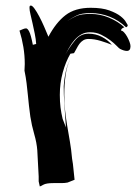

<svg xmlns="http://www.w3.org/2000/svg" viewBox="-20 -645 489 690"><path d="M223 11Q213 13 201 13H172Q146 13 135.5 19Q125 25 123 25L119 7V-11L114 -105Q112 -132 103 -163Q94 -194 89 -226Q86 -247 84 -266L80 -305Q78 -325 75.5 -346Q73 -367 68 -391Q68 -397 68.5 -403Q69 -409 69 -415Q69 -446 64 -476Q59 -506 50 -535Q57 -538 63 -540.5Q69 -543 74 -543Q79 -543 85 -531.5Q91 -520 98 -484Q100 -484 104 -485.5Q108 -487 110 -487Q109 -504 105 -523.5Q101 -543 97 -561Q93 -579 89.5 -593.5Q86 -608 86 -617Q86 -619 86.5 -622Q87 -625 91 -625Q96 -625 104 -614Q112 -603 121 -586Q130 -569 138.5 -549.5Q147 -530 154 -513Q181 -564 215.5 -590.5Q250 -617 306 -617Q347 -617 373 -607.5Q399 -598 413.5 -586.5Q428 -575 433 -565L439 -555Q439 -549 433 -547Q407 -572 374 -585Q341 -598 306 -598Q272 -598 255 -589Q239 -581 221 -569Q240 -581 256 -588Q273 -595 305 -595Q340 -595 372 -581.5Q404 -568 427 -547Q422 -545 418.5 -542.5Q415 -540 415 -535Q420 -535 426 -528.5Q432 -522 437 -513Q442 -504 445.5 -494.5Q449 -485 449 -479Q449 -462 436 -462Q426 -462 412 -469Q409 -470 399.5 -480Q390 -490 376 -500.5Q362 -511 344 -520Q326 -529 304 -529Q286 -529 272.5 -521.5Q259 -514 248 -501.5Q237 -489 228 -473L215 -449Q230 -476 248 -498Q268 -524 298 -524Q324 -524 346 -512.5Q368 -501 382 -484Q365 -491 342 -498Q319 -505 298 -505Q287 -505 279 -500Q271 -495 265.5 -487.5Q260 -480 255.5 -471Q251 -462 246 -454L233 -452Q216 -423 205.5 -384.5Q195 -346 195 -304Q195 -279 197.5 -259Q200 -239 205 -218L217 -187L215 -216Q213 -250 211 -276.5Q209 -303 209 -335Q211 -364 217 -390Q222 -412 232 -431Q220 -407 216 -376Q211 -342 211 -304Q211 -274 214 -247Q217 -220 221.5 -193Q226 -166 231 -137.5Q236 -109 239 -75L242 -56L248 1ZM235 -436 232 -431Z"/></svg>

Font: Finger Paint
Style: Regular
Weight: 400
Designer: Ralph du Carrois
Foundry: Ralph du Carrois
Version: Version 1.002